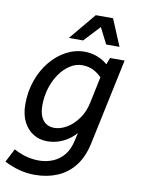

<svg xmlns="http://www.w3.org/2000/svg" viewBox="-112 -802 787 1064"><g transform="rotate(10 281.0 -270.0)"><path d="M-13 151 26 75Q54 91 90.5 102Q127 113 167 113Q209 113 245.5 98Q282 83 308 51.5Q334 20 345 -31L364 -116L375 -103Q355 -70 326 -47Q297 -24 263.5 -12Q230 0 194 0Q151 0 116 -21.5Q81 -43 60.5 -83.5Q40 -124 40 -182Q40 -254 62 -316Q84 -378 122.5 -425Q161 -472 210.5 -498.5Q260 -525 315 -525Q352 -525 388 -511Q424 -497 454 -468L437 -386Q409 -419 379 -434Q349 -449 314 -449Q278 -449 245.5 -428Q213 -407 188 -371.5Q163 -336 148.5 -289.5Q134 -243 134 -192Q134 -155 144.5 -130Q155 -105 174.5 -92.5Q194 -80 220 -80Q254 -80 289.5 -100.5Q325 -121 354 -161Q383 -201 394 -258L435 -454L458 -515H540L437 -29Q420 49 380.5 98.5Q341 148 284.5 171.5Q228 195 160 195Q111 195 68 183Q25 171 -13 151ZM214 -585 339 -735H436L499 -585H424L378 -675L294 -585Z"/></g></svg>

Font: Radio Canada
Style: Italic
Weight: 400
Italic angle: -12°
Designer: Charles Daoud, Etienne Aubert Bonn, Alexandre Saumier Demers, Jacques Le Bailly
Foundry: Radio-Canada
Version: Version 2.104;gftools[0.9.28.dev5+ged2979d]